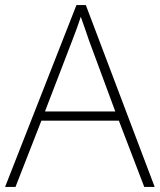

<svg xmlns="http://www.w3.org/2000/svg" viewBox="-20 -736 630 756"><path d="M548 0H589L318 -716H281L0 0H41L143 -261H448ZM330 -578 434 -297H157L265 -578C275 -604 288 -638 298 -670C310 -636 323 -600 330 -578Z"/></svg>

Font: Noto Sans Lao ExtraLight
Style: Regular
Weight: 200
Designer: Monotype Design Team
Foundry: Monotype Imaging Inc.
Version: Version 2.003